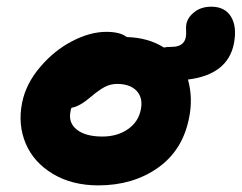

<svg xmlns="http://www.w3.org/2000/svg" viewBox="-20 -582 723 574"><path d="M273.9 -27.8Q195.3 -27.8 137.9 -62.3Q80.6 -96.7 56.9 -152.8Q33.2 -209 45.9 -273.9Q57.1 -331.1 99.6 -381.1Q142.1 -431.2 195.8 -459Q249.5 -486.8 297.9 -486.8Q339.4 -486.8 358.9 -471.2Q422.4 -469.7 470.2 -439.9Q477.1 -441.9 493.2 -441.9Q528.8 -441.9 535.2 -469.2Q537.1 -478 536.4 -490.2Q535.6 -502.4 537.1 -509.8Q541 -530.3 561.3 -546.1Q581.5 -562 611.8 -562Q652.8 -562 670.9 -531.7Q689 -501.5 679.2 -451.2Q660.6 -358.9 542 -344.2Q557.6 -287.6 544.9 -228Q525.9 -132.3 451.7 -80.1Q377.4 -27.8 273.9 -27.8ZM190.9 -249Q183.6 -215.3 209.5 -194.6Q235.4 -173.8 286.1 -173.8Q330.6 -173.8 362.1 -195.6Q393.6 -217.3 400.9 -253.9Q408.2 -289.1 388.7 -310.1Q369.1 -331.1 330.1 -331.1Q310.1 -331.1 293 -322Q275.9 -313 251 -292Q218.3 -263.7 193.8 -259.8Q190.9 -253.9 190.9 -249Z"/></svg>

Font: Shantell Sans Irregular
Style: Bold Italic
Weight: 700
Italic angle: -11.31°
Designer: Stephen Nixon, Anya Danilova, Shantell Martin
Foundry: Arrow Type
Version: Version 1.006;[9816181b4]